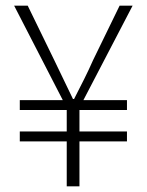

<svg xmlns="http://www.w3.org/2000/svg" viewBox="-20 -659 519 679"><path d="M216 0V-159H50V-194H216V-270H50V-305H202L30 -639H78L172 -446Q188 -413 204 -379.5Q220 -346 238 -309H242Q261 -346 277.5 -379Q294 -412 309 -446L403 -639H449L275 -305H429V-270H261V-194H429V-159H261V0Z"/></svg>

Font: Source Sans 3 ExtraLight Light
Style: Regular
Weight: 300
Version: Version 3.052;hotconv 1.1.0;makeotfexe 2.6.0